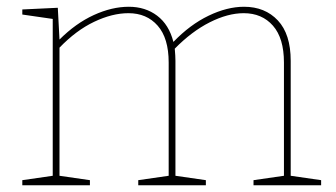

<svg xmlns="http://www.w3.org/2000/svg" viewBox="-20 -548 994 568"><path d="M840 -28 930 -15V0H730V-15L820 -28V-363Q820 -435 787.5 -472Q755 -509 701 -509Q654 -509 600.5 -482Q547 -455 497 -404Q499 -382 499 -368V-28L589 -15V0H389V-15L479 -28V-363Q479 -435 446.5 -472Q414 -509 360 -509Q312 -509 258.5 -483.5Q205 -458 156 -407V-28L246 -15V0H46V-15L136 -28V-492L46 -505V-520L151 -525L156 -431Q204 -479 257.5 -503.5Q311 -528 361 -528Q410 -528 445 -501.5Q480 -475 493 -424Q542 -475 597 -501.5Q652 -528 702 -528Q764 -528 802 -487.5Q840 -447 840 -368Z"/></svg>

Font: Bitter Pro Thin
Style: Regular
Weight: 250
Designer: Sol Matas, and Bitter project Authors
Foundry: Sol Matas
Version: Version 1.010